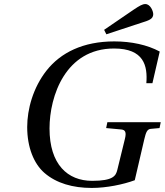

<svg xmlns="http://www.w3.org/2000/svg" viewBox="-20 -911 812 946"><path d="M493 -764 504 -742 674 -798C713 -810 735 -817 735 -841C735 -856 721 -891 696 -891C682 -891 668 -883 638 -863ZM114 -285C114 -185 147 -104 199 -59C258 -8 339 15 432 15C505 15 587 -2 644 -23L691 -225C699 -259 705 -274 722 -276L766 -280L772 -309H509L503 -280L578 -273C597 -271 604 -260 595 -225L558 -74C551 -45 538 -20 434 -20C313 -20 224 -101 224 -278C224 -438 303 -672 542 -672C689 -672 708 -587 701 -501H731L767 -657C706 -690 627 -707 543 -707C390 -707 279 -652 209 -563C143 -479 114 -373 114 -285Z"/></svg>

Font: Heuristica
Style: Italic
Weight: 400
Italic angle: -13°
Version: Version 1.0.1